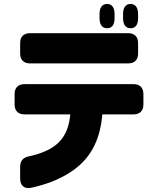

<svg xmlns="http://www.w3.org/2000/svg" viewBox="-20 -880 801 972"><path d="M522 -737C547 -737 560 -755 560 -787V-810C560 -842 546 -860 522 -860C498 -860 484 -842 484 -810V-787C484 -755 498 -737 522 -737ZM54 -351C54 -319 72 -301 104 -301H336C326 -202 286 -148 208 -114C181 -102 152 -94 128 -89C98 -83 82 -67 82 -36V24C82 58 102 77 135 71C196 59 278 32 342 -12C428 -70 486 -156 498 -301H656C688 -301 706 -319 706 -351V-404C706 -436 688 -454 656 -454H104C72 -454 54 -436 54 -404ZM82 -609C82 -577 100 -559 132 -559H629C661 -559 679 -577 679 -609V-662C679 -694 661 -712 629 -712H132C100 -712 82 -694 82 -662ZM603 -787C603 -755 617 -737 641 -737C666 -737 679 -755 679 -787V-810C679 -842 665 -860 641 -860C617 -860 603 -842 603 -810Z"/></svg>

Font: コーポレート・ロゴ（ラウンド）ver3 Bold
Style: Regular
Weight: 700
Designer: [KANA_main] LOGOTYPE.JP [Source Han Sans] Ryoko NISHIZUKA 西塚涼子 (kana, bopomofo & ideographs); Paul D. Hunt (Latin, Greek
Version: Version 12.001;FEAKit 1.0